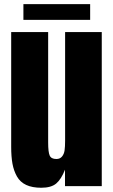

<svg xmlns="http://www.w3.org/2000/svg" viewBox="-20 -885 539 913"><path d="M176.3 7.8Q133.3 7.8 104.5 -5.6Q75.7 -19 60.5 -46.1Q45.4 -73.2 39.3 -106.4Q33.2 -139.6 33.2 -187V-732.4H209V-207.5Q209 -161.6 216.3 -145.3Q223.6 -128.9 248 -128.9Q265.6 -128.9 275.1 -140.9Q284.7 -152.8 287.1 -169.9Q289.6 -187 289.6 -216.3V-732.4H463.9V0H289.1V-78.1Q271 -32.2 247.1 -12.2Q223.1 7.8 176.3 7.8ZM408.7 -790.5H91.3V-865.2H408.7Z"/></svg>

Font: Anton
Style: Regular
Weight: 400
Designer: Vernon Adams, Tural Alisoy
Foundry: Vernon Adams
Version: Version 2.300